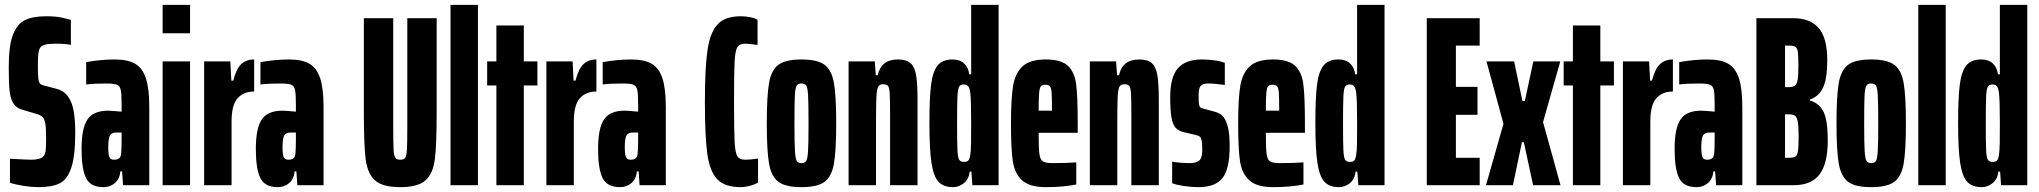

<svg xmlns="http://www.w3.org/2000/svg" viewBox="-20 -763 8401 791"><path d="M21 -10V-109Q93 -105 109 -105Q145 -105 158 -118Q166 -126 168 -142Q170 -158 170 -190Q170 -233 167 -252Q164 -271 156 -280Q148 -289 129 -294L75 -310Q48 -317 35.5 -336.5Q23 -356 19.5 -389Q16 -422 16 -486Q16 -574 33 -619Q50 -664 82.5 -680Q115 -696 170 -696Q208 -696 229.5 -691.5Q251 -687 272 -681V-578Q250 -583 211 -583Q180 -583 165 -579Q150 -575 144 -564Q139 -554 137.5 -537.5Q136 -521 136 -491Q136 -454 138 -439Q140 -424 145 -418.5Q150 -413 164 -410L213 -397Q248 -388 265 -358Q290 -320 290 -218Q290 -120 273.5 -71.5Q257 -23 225.5 -7.5Q194 8 138 8Q112 8 79 3Q46 -2 21 -10Z M316 -149Q316 -235 340.5 -271Q365 -307 425 -307Q437 -307 481 -303V-333Q481 -376 477.5 -392.5Q474 -409 461.5 -414Q449 -419 417 -419Q365 -419 335 -415V-507Q395 -518 453 -518Q506 -518 536.5 -500.5Q567 -483 581 -440.5Q595 -398 595 -322V0H487L483 -57H476Q473 -26 453.5 -9Q434 8 406 8Q353 8 334.5 -29.5Q316 -67 316 -149ZM479 -131Q481 -146 481 -188V-217H459Q440 -217 433 -205Q426 -193 426 -157Q426 -128 430.5 -116.5Q435 -105 450 -105Q463 -105 470.5 -110.5Q478 -116 479 -131Z M650 -626V-743H763V-626ZM650 0V-510H763V0Z M821 -510H929L933 -431H941Q953 -479 973.5 -498.5Q994 -518 1027 -518V-386Q984 -386 959 -358.5Q934 -331 934 -262V0H821Z M1034 -149Q1034 -235 1058.5 -271Q1083 -307 1143 -307Q1155 -307 1199 -303V-333Q1199 -376 1195.5 -392.5Q1192 -409 1179.5 -414Q1167 -419 1135 -419Q1083 -419 1053 -415V-507Q1113 -518 1171 -518Q1224 -518 1254.5 -500.5Q1285 -483 1299 -440.5Q1313 -398 1313 -322V0H1205L1201 -57H1194Q1191 -26 1171.5 -9Q1152 8 1124 8Q1071 8 1052.5 -29.5Q1034 -67 1034 -149ZM1197 -131Q1199 -146 1199 -188V-217H1177Q1158 -217 1151 -205Q1144 -193 1144 -157Q1144 -128 1148.5 -116.5Q1153 -105 1168 -105Q1181 -105 1188.5 -110.5Q1196 -116 1197 -131Z M1479 -301V-688H1600V-246Q1600 -173 1601.5 -147Q1603 -121 1608.5 -113Q1614 -105 1629 -105Q1644 -105 1649.5 -113Q1655 -121 1656.5 -147Q1658 -173 1658 -246V-688H1779V-301Q1779 -165 1771.5 -106.5Q1764 -48 1733 -20Q1702 8 1629 8Q1556 8 1525 -20Q1494 -48 1486.5 -106.5Q1479 -165 1479 -301Z M1836 0V-743H1949V0Z M2025 0V-411H1987V-510H2025V-658H2138V-510H2194V-411H2138V0Z M2231 -510H2339L2343 -431H2351Q2363 -479 2383.5 -498.5Q2404 -518 2437 -518V-386Q2394 -386 2369 -358.5Q2344 -331 2344 -262V0H2231Z M2444 -149Q2444 -235 2468.5 -271Q2493 -307 2553 -307Q2565 -307 2609 -303V-333Q2609 -376 2605.5 -392.5Q2602 -409 2589.5 -414Q2577 -419 2545 -419Q2493 -419 2463 -415V-507Q2523 -518 2581 -518Q2634 -518 2664.5 -500.5Q2695 -483 2709 -440.5Q2723 -398 2723 -322V0H2615L2611 -57H2604Q2601 -26 2581.5 -9Q2562 8 2534 8Q2481 8 2462.5 -29.5Q2444 -67 2444 -149ZM2607 -131Q2609 -146 2609 -188V-217H2587Q2568 -217 2561 -205Q2554 -193 2554 -157Q2554 -128 2558.5 -116.5Q2563 -105 2578 -105Q2591 -105 2598.5 -110.5Q2606 -116 2607 -131Z M2884 -344Q2884 -485 2895 -558Q2906 -631 2937 -663.5Q2968 -696 3032 -696Q3053 -696 3073.5 -691.5Q3094 -687 3101 -681V-578Q3061 -583 3051 -583Q3027 -583 3018 -569Q3009 -555 3006.5 -510Q3004 -465 3004 -344Q3004 -223 3006.5 -178Q3009 -133 3018 -119Q3027 -105 3051 -105Q3073 -105 3103 -110V-11Q3090 -3 3069.5 2.5Q3049 8 3032 8Q2966 8 2935 -24.5Q2904 -57 2894 -128.5Q2884 -200 2884 -344Z M3139 -255Q3139 -369 3148.5 -422Q3158 -475 3187.5 -496.5Q3217 -518 3282 -518Q3347 -518 3376.5 -496.5Q3406 -475 3415.5 -422Q3425 -369 3425 -255Q3425 -141 3415.5 -88Q3406 -35 3376.5 -13.5Q3347 8 3282 8Q3217 8 3187.5 -13.5Q3158 -35 3148.5 -88Q3139 -141 3139 -255ZM3311 -255Q3311 -340 3309 -372Q3307 -404 3301 -411.5Q3295 -419 3279 -419Q3267 -419 3261.5 -409Q3256 -399 3254.5 -366.5Q3253 -334 3253 -255Q3253 -173 3255 -141Q3257 -109 3262.5 -100Q3268 -91 3282 -91Q3296 -91 3301.5 -100Q3307 -109 3309 -141Q3311 -173 3311 -255Z M3476 -510H3584L3588 -453H3596Q3610 -518 3679 -518Q3714 -518 3731 -503Q3748 -488 3754 -454Q3760 -420 3760 -354V0H3647V-283Q3647 -351 3645.5 -376.5Q3644 -402 3638.5 -409Q3633 -416 3618 -416Q3603 -416 3597.5 -405Q3592 -394 3590.5 -362Q3589 -330 3589 -246V0H3476Z M3809 -256Q3809 -361 3816 -415Q3823 -469 3843 -493.5Q3863 -518 3904 -518Q3935 -518 3952.5 -501Q3970 -484 3973 -457H3981V-743H4094V0H3986L3982 -56H3975Q3971 -24 3950.5 -8Q3930 8 3906 8Q3867 8 3846.5 -14Q3826 -36 3817.5 -91.5Q3809 -147 3809 -256ZM3977 -123Q3980 -138 3980.5 -174Q3981 -210 3981 -258Q3981 -354 3977 -383Q3974 -402 3968 -408.5Q3962 -415 3950 -415Q3937 -415 3931.5 -406Q3926 -397 3924.5 -366Q3923 -335 3923 -255Q3923 -175 3924.5 -144.5Q3926 -114 3931.5 -105Q3937 -96 3951 -96Q3963 -96 3968.5 -101Q3974 -106 3977 -123Z M4420 -216H4259Q4259 -153 4262 -129.5Q4265 -106 4276 -98.5Q4287 -91 4317 -91Q4377 -91 4414 -94V-3Q4359 8 4289 8Q4222 8 4191 -20Q4160 -48 4152.5 -99.5Q4145 -151 4145 -254Q4145 -355 4153.5 -408Q4162 -461 4192.5 -489.5Q4223 -518 4288 -518Q4352 -518 4379.5 -492Q4407 -466 4413.5 -416Q4420 -366 4420 -254ZM4259 -307H4314V-310Q4314 -361 4312.5 -381Q4311 -401 4305.5 -407.5Q4300 -414 4287 -414Q4274 -414 4268.5 -408Q4263 -402 4261 -380Q4259 -358 4259 -307Z M4470 -510H4578L4582 -453H4590Q4604 -518 4673 -518Q4708 -518 4725 -503Q4742 -488 4748 -454Q4754 -420 4754 -354V0H4641V-283Q4641 -351 4639.5 -376.5Q4638 -402 4632.5 -409Q4627 -416 4612 -416Q4597 -416 4591.5 -405Q4586 -394 4584.5 -362Q4583 -330 4583 -246V0H4470Z M4809 -8V-97Q4825 -94 4845 -92.5Q4865 -91 4883 -91Q4908 -91 4920.5 -101.5Q4933 -112 4933 -144Q4933 -172 4930.5 -184Q4928 -196 4923 -200Q4918 -204 4906 -207L4855 -219Q4834 -224 4822.5 -237.5Q4811 -251 4806 -280Q4801 -309 4801 -363Q4801 -445 4832.5 -481.5Q4864 -518 4932 -518Q4956 -518 4982.5 -514.5Q5009 -511 5026 -504V-413Q4984 -419 4956 -419Q4934 -419 4926 -408.5Q4918 -398 4918 -370Q4918 -345 4919.5 -334.5Q4921 -324 4925 -320.5Q4929 -317 4939 -315L4980 -304Q5001 -299 5014.5 -287.5Q5028 -276 5037 -246Q5046 -216 5046 -161Q5046 -66 5016 -29Q4986 8 4918 8Q4889 8 4858.5 3.5Q4828 -1 4809 -8Z M5356 -216H5195Q5195 -153 5198 -129.5Q5201 -106 5212 -98.5Q5223 -91 5253 -91Q5313 -91 5350 -94V-3Q5295 8 5225 8Q5158 8 5127 -20Q5096 -48 5088.5 -99.5Q5081 -151 5081 -254Q5081 -355 5089.5 -408Q5098 -461 5128.5 -489.5Q5159 -518 5224 -518Q5288 -518 5315.5 -492Q5343 -466 5349.5 -416Q5356 -366 5356 -254ZM5195 -307H5250V-310Q5250 -361 5248.5 -381Q5247 -401 5241.5 -407.5Q5236 -414 5223 -414Q5210 -414 5204.5 -408Q5199 -402 5197 -380Q5195 -358 5195 -307Z M5399 -256Q5399 -361 5406 -415Q5413 -469 5433 -493.5Q5453 -518 5494 -518Q5525 -518 5542.5 -501Q5560 -484 5563 -457H5571V-743H5684V0H5576L5572 -56H5565Q5561 -24 5540.5 -8Q5520 8 5496 8Q5457 8 5436.5 -14Q5416 -36 5407.5 -91.5Q5399 -147 5399 -256ZM5567 -123Q5570 -138 5570.5 -174Q5571 -210 5571 -258Q5571 -354 5567 -383Q5564 -402 5558 -408.5Q5552 -415 5540 -415Q5527 -415 5521.5 -406Q5516 -397 5514.5 -366Q5513 -335 5513 -255Q5513 -175 5514.5 -144.5Q5516 -114 5521.5 -105Q5527 -96 5541 -96Q5553 -96 5558.5 -101Q5564 -106 5567 -123Z M5858 0V-688H6076V-575H5978V-405H6067V-290H5978V-113H6076V0Z M6102 0 6174 -253 6104 -510H6218L6252 -347H6262L6297 -510H6408L6337 -260L6409 0H6296L6258 -177H6250L6213 0Z M6460 0V-411H6422V-510H6460V-658H6573V-510H6629V-411H6573V0Z M6666 -510H6774L6778 -431H6786Q6798 -479 6818.5 -498.5Q6839 -518 6872 -518V-386Q6829 -386 6804 -358.5Q6779 -331 6779 -262V0H6666Z M6879 -149Q6879 -235 6903.5 -271Q6928 -307 6988 -307Q7000 -307 7044 -303V-333Q7044 -376 7040.5 -392.5Q7037 -409 7024.5 -414Q7012 -419 6980 -419Q6928 -419 6898 -415V-507Q6958 -518 7016 -518Q7069 -518 7099.5 -500.5Q7130 -483 7144 -440.5Q7158 -398 7158 -322V0H7050L7046 -57H7039Q7036 -26 7016.5 -9Q6997 8 6969 8Q6916 8 6897.5 -29.5Q6879 -67 6879 -149ZM7042 -131Q7044 -146 7044 -188V-217H7022Q7003 -217 6996 -205Q6989 -193 6989 -157Q6989 -128 6993.5 -116.5Q6998 -105 7013 -105Q7026 -105 7033.5 -110.5Q7041 -116 7042 -131Z M7216 -688H7368Q7438 -688 7473 -647Q7508 -606 7508 -515Q7508 -439 7490.5 -402Q7473 -365 7436 -353V-349Q7475 -338 7492.5 -302.5Q7510 -267 7510 -184Q7510 -90 7476.5 -45Q7443 0 7369 0H7216ZM7389 -491Q7389 -531 7387 -547.5Q7385 -564 7377.5 -569.5Q7370 -575 7353 -575H7334V-404H7350Q7367 -404 7375 -410.5Q7383 -417 7386 -435Q7389 -453 7389 -491ZM7390 -203Q7390 -243 7386.5 -261.5Q7383 -280 7375 -286Q7367 -292 7350 -292H7334V-113H7353Q7371 -113 7378 -119Q7385 -125 7387.5 -142.5Q7390 -160 7390 -203Z M7546 -255Q7546 -369 7555.5 -422Q7565 -475 7594.5 -496.5Q7624 -518 7689 -518Q7754 -518 7783.5 -496.5Q7813 -475 7822.5 -422Q7832 -369 7832 -255Q7832 -141 7822.5 -88Q7813 -35 7783.5 -13.5Q7754 8 7689 8Q7624 8 7594.5 -13.5Q7565 -35 7555.5 -88Q7546 -141 7546 -255ZM7718 -255Q7718 -340 7716 -372Q7714 -404 7708 -411.5Q7702 -419 7686 -419Q7674 -419 7668.5 -409Q7663 -399 7661.5 -366.5Q7660 -334 7660 -255Q7660 -173 7662 -141Q7664 -109 7669.5 -100Q7675 -91 7689 -91Q7703 -91 7708.5 -100Q7714 -109 7716 -141Q7718 -173 7718 -255Z M7883 0V-743H7996V0Z M8047 -256Q8047 -361 8054 -415Q8061 -469 8081 -493.5Q8101 -518 8142 -518Q8173 -518 8190.5 -501Q8208 -484 8211 -457H8219V-743H8332V0H8224L8220 -56H8213Q8209 -24 8188.5 -8Q8168 8 8144 8Q8105 8 8084.5 -14Q8064 -36 8055.5 -91.5Q8047 -147 8047 -256ZM8215 -123Q8218 -138 8218.5 -174Q8219 -210 8219 -258Q8219 -354 8215 -383Q8212 -402 8206 -408.5Q8200 -415 8188 -415Q8175 -415 8169.5 -406Q8164 -397 8162.5 -366Q8161 -335 8161 -255Q8161 -175 8162.5 -144.5Q8164 -114 8169.5 -105Q8175 -96 8189 -96Q8201 -96 8206.5 -101Q8212 -106 8215 -123Z"/></svg>

Font: Saira Ultra Condensed ExtraBold
Style: Regular
Weight: 800
Width: 1
Designer: Hector Gatti with collaboration of the Omnibus-Type team
Foundry: Omnibus-Type
Version: Version 1.001; ttfautohint (v1.8)